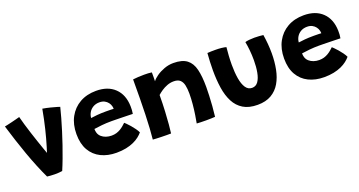

<svg xmlns="http://www.w3.org/2000/svg" viewBox="-37 -1045 2947 1574"><g transform="rotate(-20 1436.0 -258.5)"><path d="M342 -545.5Q377.5 -539.5 408.5 -531.5Q439.5 -523.5 460.2 -517.5Q481 -511.5 485.5 -509.5Q475.5 -469.5 461.8 -420.2Q448 -371 431.2 -317.2Q414.5 -263.5 396 -209.2Q377.5 -155 358.2 -103.8Q339 -52.5 320.5 -9.5Q294 -5 255.5 -5Q236.5 -5 218.8 -6.5Q201 -8 188.5 -9.5Q162.5 -64 138 -124.2Q113.5 -184.5 90.5 -248.5Q67.5 -312.5 46 -379.2Q24.5 -446 4 -513Q11.5 -514.5 28.8 -518.2Q46 -522 66.8 -527Q87.5 -532 107.5 -537.2Q127.5 -542.5 140.5 -546Q148 -516 160 -475.2Q172 -434.5 186.2 -390.2Q200.5 -346 214.5 -304.8Q228.5 -263.5 239.8 -231.5Q251 -199.5 257 -184L251 -181.5Q260 -210 269.5 -241.2Q279 -272.5 288.5 -307.2Q298 -342 307.2 -380Q316.5 -418 325.2 -459.5Q334 -501 342 -545.5Z M1027.5 -89.5Q1013.5 -72.5 992.5 -56Q971.5 -39.5 942.2 -26.2Q913 -13 875.5 -5.2Q838 2.5 791.5 2.5Q716 2.5 657.5 -26.2Q599 -55 566.2 -111.8Q533.5 -168.5 533.5 -253Q533.5 -337.5 567.5 -400.2Q601.5 -463 662.5 -497.8Q723.5 -532.5 805 -532.5Q908 -532.5 967.2 -475.2Q1026.5 -418 1029 -317Q1029.5 -298.5 1028.5 -283.5Q1027.5 -268.5 1024.5 -251.5Q1017 -252 992.5 -252.5Q968 -253 937.2 -253.8Q906.5 -254.5 879.2 -255Q852 -255.5 839 -255.5Q795.5 -255.5 754.8 -251.5Q714 -247.5 686.5 -243Q686.5 -234 687.8 -225.2Q689 -216.5 691.5 -208.5Q698 -188 714.2 -173.5Q730.5 -159 753.2 -151.2Q776 -143.5 801.5 -143.5Q824.5 -143.5 843.8 -149.2Q863 -155 879 -164.5Q895 -174 908.2 -185.2Q921.5 -196.5 933 -207.5Q936 -205 948.5 -192.8Q961 -180.5 976.5 -162.8Q992 -145 1006 -125.5Q1020 -106 1027.5 -89.5ZM692 -336.5Q714.5 -340 747.5 -343Q780.5 -346 824 -346Q847.5 -346 865.8 -345.5Q884 -345 891.5 -344.5Q891.5 -355 888.5 -367.5Q884.5 -384.5 872.8 -400Q861 -415.5 842.8 -425Q824.5 -434.5 799 -434.5Q767 -434.5 743.2 -420.5Q719.5 -406.5 706.5 -384Q693.5 -361.5 692 -336.5Z M1264.5 6.5Q1249.5 7 1227.5 6.8Q1205.5 6.5 1182.5 6Q1164 5.5 1140 4.5Q1116 3.5 1106.5 2.5Q1111 -39.5 1114.2 -92.5Q1117.5 -145.5 1119.5 -210Q1121.5 -274.5 1122.5 -351Q1123.5 -427.5 1123.5 -516.5Q1142.5 -519 1168.5 -520.5Q1194.5 -522 1221 -522Q1239.5 -522 1256.8 -521.2Q1274 -520.5 1287.5 -518Q1287.5 -513.5 1287.8 -499.8Q1288 -486 1287.8 -469.8Q1287.5 -453.5 1287 -440.5Q1300 -459.5 1329.5 -480.2Q1359 -501 1398 -515.5Q1437 -530 1478.5 -530Q1555 -530 1595.5 -499.2Q1636 -468.5 1651 -407.2Q1666 -346 1666 -254Q1666 -222 1664.2 -179.2Q1662.5 -136.5 1659 -89.5Q1655.5 -42.5 1650 1.5Q1640 2.5 1618.2 3.2Q1596.5 4 1572.5 4Q1547 4 1524 3.2Q1501 2.5 1490 1.5Q1495.5 -26.5 1502 -68.5Q1508.5 -110.5 1513 -158.2Q1517.5 -206 1517.5 -249.5Q1517.5 -291.5 1510.8 -322.5Q1504 -353.5 1485.2 -370.8Q1466.5 -388 1430 -388Q1400 -388 1372.5 -377.5Q1345 -367 1322.5 -351.8Q1300 -336.5 1284 -322Q1283.5 -243 1280 -179.2Q1276.5 -115.5 1272.5 -68.8Q1268.5 -22 1264.5 6.5Z M2093 -489Q2105.5 -493.5 2128.8 -495.8Q2152 -498 2174 -498Q2192.5 -498 2215 -496.5Q2237.5 -495 2251.5 -493Q2258 -452.5 2261.5 -411.2Q2265 -370 2265 -330Q2265 -256.5 2252.2 -191.5Q2239.5 -126.5 2210.5 -77Q2181.5 -27.5 2133 0.8Q2084.5 29 2013.5 29Q1938 29 1889 -0.8Q1840 -30.5 1812.5 -83.8Q1785 -137 1774.2 -208.2Q1763.5 -279.5 1763.5 -362Q1763.5 -398.5 1765.2 -436.2Q1767 -474 1770 -511.5Q1783 -512.5 1804.2 -513.2Q1825.5 -514 1843 -513.5Q1868 -513.5 1893.2 -510.8Q1918.5 -508 1933 -503.5Q1929.5 -469.5 1927 -430.2Q1924.5 -391 1924.5 -351.5Q1924.5 -285.5 1933.2 -232.5Q1942 -179.5 1962.5 -148.5Q1983 -117.5 2018 -117.5Q2051 -117.5 2070.8 -145.5Q2090.5 -173.5 2099.2 -220.8Q2108 -268 2108 -326.5Q2108 -370.5 2103.8 -413.2Q2099.5 -456 2093 -489Z M2839 -89.5Q2825 -72.5 2804 -56Q2783 -39.5 2753.8 -26.2Q2724.5 -13 2687 -5.2Q2649.5 2.5 2603 2.5Q2527.5 2.5 2469 -26.2Q2410.5 -55 2377.8 -111.8Q2345 -168.5 2345 -253Q2345 -337.5 2379 -400.2Q2413 -463 2474 -497.8Q2535 -532.5 2616.5 -532.5Q2719.5 -532.5 2778.8 -475.2Q2838 -418 2840.5 -317Q2841 -298.5 2840 -283.5Q2839 -268.5 2836 -251.5Q2828.5 -252 2804 -252.5Q2779.5 -253 2748.8 -253.8Q2718 -254.5 2690.8 -255Q2663.5 -255.5 2650.5 -255.5Q2607 -255.5 2566.2 -251.5Q2525.5 -247.5 2498 -243Q2498 -234 2499.2 -225.2Q2500.5 -216.5 2503 -208.5Q2509.5 -188 2525.8 -173.5Q2542 -159 2564.8 -151.2Q2587.5 -143.5 2613 -143.5Q2636 -143.5 2655.2 -149.2Q2674.5 -155 2690.5 -164.5Q2706.5 -174 2719.8 -185.2Q2733 -196.5 2744.5 -207.5Q2747.5 -205 2760 -192.8Q2772.5 -180.5 2788 -162.8Q2803.5 -145 2817.5 -125.5Q2831.5 -106 2839 -89.5ZM2503.5 -336.5Q2526 -340 2559 -343Q2592 -346 2635.5 -346Q2659 -346 2677.2 -345.5Q2695.5 -345 2703 -344.5Q2703 -355 2700 -367.5Q2696 -384.5 2684.2 -400Q2672.5 -415.5 2654.2 -425Q2636 -434.5 2610.5 -434.5Q2578.5 -434.5 2554.8 -420.5Q2531 -406.5 2518 -384Q2505 -361.5 2503.5 -336.5Z"/></g></svg>

Font: Grandstander Thin
Style: Bold
Weight: 700
Version: Version 1.200